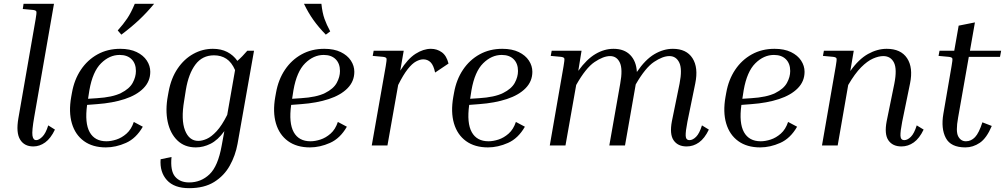

<svg xmlns="http://www.w3.org/2000/svg" viewBox="-20 -760 5250 1003"><path d="M99 -713 103 -740H262L159 -150Q146 -76 149.5 -52Q153 -28 169 -28Q183 -28 201 -45.5Q219 -63 232 -105L267 -83Q245 -37 216 -16Q187 5 154 5Q107 5 85 -31Q63 -67 76 -142L166 -659Q172 -693 170 -699.5Q168 -706 153 -708Z M726 -98Q691 -37 638 -13.5Q585 10 533 10Q464 10 418.5 -23Q373 -56 355.5 -115.5Q338 -175 352 -254L356 -276Q368 -344 402.5 -395.5Q437 -447 489.5 -476Q542 -505 608 -505Q659 -505 694 -488Q729 -471 747 -443.5Q765 -416 765 -385Q765 -335 729.5 -299Q694 -263 631.5 -242.5Q569 -222 487 -216L435 -212Q422 -117 448.5 -69.5Q475 -22 536 -22Q560 -22 588 -31Q616 -40 641 -62Q666 -84 679 -123ZM447 -289 440 -244 486 -247Q568 -252 612 -274Q656 -296 673 -327Q690 -358 690 -389Q690 -428 667.5 -450.5Q645 -473 605 -473Q552 -473 508 -429.5Q464 -386 447 -289ZM614 -579 595 -601Q624 -633 644.5 -663.5Q665 -694 684 -740H785Q747 -694 706.5 -656Q666 -618 614 -579Z M1221 -9Q1210 52 1180.5 105Q1151 158 1099 190.5Q1047 223 968 223Q890 223 852 181Q814 139 819 72L876 60Q869 132 894.5 162.5Q920 193 968 193Q1030 193 1074.5 150.5Q1119 108 1138 1L1152 -75Q1118 -28 1080 -9Q1042 10 1003 10Q944 10 906.5 -26.5Q869 -63 856 -124Q843 -185 857 -260L861 -282Q874 -352 908 -402Q942 -452 990 -478.5Q1038 -505 1092 -505Q1135 -505 1167 -488.5Q1199 -472 1220 -442Q1233 -453 1246 -466.5Q1259 -480 1272 -495H1307ZM942 -234Q925 -134 946.5 -79Q968 -24 1016 -24Q1036 -24 1060 -34.5Q1084 -45 1111.5 -74.5Q1139 -104 1167 -160L1208 -394Q1190 -435 1162.5 -453Q1135 -471 1098 -471Q1037 -471 1001 -423Q965 -375 951 -291Z M1792 -98Q1757 -37 1704 -13.5Q1651 10 1599 10Q1530 10 1484.5 -23Q1439 -56 1421.5 -115.5Q1404 -175 1418 -254L1422 -276Q1434 -344 1468.5 -395.5Q1503 -447 1555.5 -476Q1608 -505 1674 -505Q1725 -505 1760 -488Q1795 -471 1813 -443.5Q1831 -416 1831 -385Q1831 -335 1795.5 -299Q1760 -263 1697.5 -242.5Q1635 -222 1553 -216L1501 -212Q1488 -117 1514.5 -69.5Q1541 -22 1602 -22Q1626 -22 1654 -31Q1682 -40 1707 -62Q1732 -84 1745 -123ZM1513 -289 1506 -244 1552 -247Q1634 -252 1678 -274Q1722 -296 1739 -327Q1756 -358 1756 -389Q1756 -428 1733.5 -450.5Q1711 -473 1671 -473Q1618 -473 1574 -429.5Q1530 -386 1513 -289ZM1682 -579Q1644 -618 1617 -656Q1590 -694 1568 -740H1659Q1664 -693 1675 -662Q1686 -631 1705 -596Z M2191 -450Q2174 -450 2153.5 -439Q2133 -428 2110 -399Q2087 -370 2060 -316L2004 0H1922L1995 -414Q2001 -448 1999 -454.5Q1997 -461 1982 -463L1927 -468L1932 -495H2089L2071 -391Q2110 -453 2151 -479Q2192 -505 2231 -505Q2263 -505 2288 -487Q2313 -469 2323 -428L2253 -381Q2245 -419 2229.5 -434.5Q2214 -450 2191 -450Z M2722 -98Q2687 -37 2634 -13.5Q2581 10 2529 10Q2460 10 2414.5 -23Q2369 -56 2351.5 -115.5Q2334 -175 2348 -254L2352 -276Q2364 -344 2398.5 -395.5Q2433 -447 2485.5 -476Q2538 -505 2604 -505Q2655 -505 2690 -488Q2725 -471 2743 -443.5Q2761 -416 2761 -385Q2761 -335 2725.5 -299Q2690 -263 2627.5 -242.5Q2565 -222 2483 -216L2431 -212Q2418 -117 2444.5 -69.5Q2471 -22 2532 -22Q2556 -22 2584 -31Q2612 -40 2637 -62Q2662 -84 2675 -123ZM2443 -289 2436 -244 2482 -247Q2564 -252 2608 -274Q2652 -296 2669 -327Q2686 -358 2686 -389Q2686 -428 2663.5 -450.5Q2641 -473 2601 -473Q2548 -473 2504 -429.5Q2460 -386 2443 -289Z M3683 -83Q3661 -37 3631.5 -16Q3602 5 3567 5Q3521 5 3499 -27Q3477 -59 3490 -127L3530 -323Q3545 -399 3528.5 -433Q3512 -467 3477 -467Q3442 -467 3396.5 -436.5Q3351 -406 3301 -319L3245 0H3163L3220 -323Q3234 -399 3218 -433Q3202 -467 3167 -467Q3132 -467 3086 -436Q3040 -405 2990 -316L2934 0H2852L2924 -414Q2930 -448 2928 -454.5Q2926 -461 2911 -463L2857 -468L2862 -495H3018L3001 -390Q3045 -451 3091 -478Q3137 -505 3185 -505Q3241 -505 3272.5 -472.5Q3304 -440 3307 -384Q3351 -449 3398.5 -477Q3446 -505 3495 -505Q3566 -505 3597.5 -456Q3629 -407 3612 -324L3571 -124Q3561 -73 3562 -50.5Q3563 -28 3582 -28Q3599 -28 3616.5 -45.5Q3634 -63 3647 -105Z M4144 -98Q4109 -37 4056 -13.5Q4003 10 3951 10Q3882 10 3836.5 -23Q3791 -56 3773.5 -115.5Q3756 -175 3770 -254L3774 -276Q3786 -344 3820.5 -395.5Q3855 -447 3907.5 -476Q3960 -505 4026 -505Q4077 -505 4112 -488Q4147 -471 4165 -443.5Q4183 -416 4183 -385Q4183 -335 4147.5 -299Q4112 -263 4049.5 -242.5Q3987 -222 3905 -216L3853 -212Q3840 -117 3866.5 -69.5Q3893 -22 3954 -22Q3978 -22 4006 -31Q4034 -40 4059 -62Q4084 -84 4097 -123ZM3865 -289 3858 -244 3904 -247Q3986 -252 4030 -274Q4074 -296 4091 -327Q4108 -358 4108 -389Q4108 -428 4085.5 -450.5Q4063 -473 4023 -473Q3970 -473 3926 -429.5Q3882 -386 3865 -289Z M4805 -83Q4783 -37 4753.5 -16Q4724 5 4689 5Q4643 5 4621 -27Q4599 -59 4612 -127L4652 -323Q4667 -399 4650 -433Q4633 -467 4594 -467Q4570 -467 4540.5 -454Q4511 -441 4478.5 -408.5Q4446 -376 4411 -316L4356 0H4274L4346 -414Q4352 -448 4350 -454.5Q4348 -461 4333 -463L4279 -468L4284 -495H4440L4422 -389Q4466 -451 4514.5 -478Q4563 -505 4612 -505Q4686 -505 4718.5 -456Q4751 -407 4734 -324L4693 -124Q4683 -73 4684 -50.5Q4685 -28 4704 -28Q4721 -28 4738.5 -45.5Q4756 -63 4769 -105Z M5161 -102Q5134 -38 5098.5 -14Q5063 10 5023 10Q4947 10 4921 -39Q4895 -88 4908 -165L4951 -415Q4957 -448 4955 -454.5Q4953 -461 4937 -463L4883 -468L4888 -495H4965L4988 -626L5073 -643L5047 -495H5210L5204 -463H5041L4985 -145Q4972 -74 4985.5 -48Q4999 -22 5026 -22Q5053 -22 5073.5 -43.5Q5094 -65 5112 -121Z"/></svg>

Font: Inria Serif
Style: Italic
Weight: 400
Italic angle: -10°
Designer: Black Foundry Team
Foundry: Black Foundry
Version: Version 1.000; ttfautohint (v1.8.3)